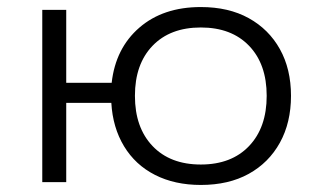

<svg xmlns="http://www.w3.org/2000/svg" viewBox="-20 -517 911 545"><path d="M550 8Q476 8 420 -20.5Q364 -49 332 -102Q300 -155 296 -225H168V0H100V-489H168V-282H297Q308 -380 375.5 -438.5Q443 -497 550 -497Q629 -497 686 -465.5Q743 -434 774.5 -377.5Q806 -321 806 -245Q806 -169 774.5 -112Q743 -55 686 -23.5Q629 8 550 8ZM550 -50Q637 -50 687 -102.5Q737 -155 737 -245Q737 -335 687 -387Q637 -439 550 -439Q463 -439 413 -387Q363 -335 363 -245Q363 -155 413 -102.5Q463 -50 550 -50Z"/></svg>

Font: Nunito Sans 10pt SemiExpanded Light
Style: Regular
Weight: 300
Width: 6
Designer: Vernon Adams
Foundry: Vernon Adams
Version: Version 3.101;gftools[0.9.27]